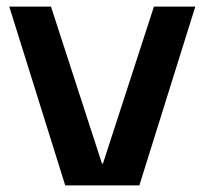

<svg xmlns="http://www.w3.org/2000/svg" viewBox="-20 -560 618 580"><path d="M8 -540H134L288 -66H291L445 -540H570L401 0H177Z"/></svg>

Font: Pathway Extreme 8pt Thin 12pt SemiBold
Style: Regular
Weight: 600
Version: Version 1.001;gftools[0.9.26]